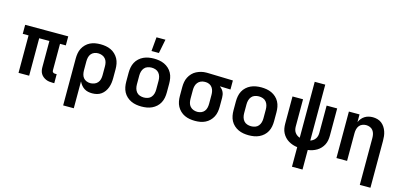

<svg xmlns="http://www.w3.org/2000/svg" viewBox="-79 -1308 4357 2075"><g transform="rotate(15 2100.0 -271.0)"><path d="M507 8Q488 8 469 5.5Q450 3 432.5 -4.5Q415 -12 400 -24Q385 -36 375 -52Q365 -68 361 -86.5Q357 -105 357 -124V-419H243V0H124V-419H59V-520H541V-419H476V-124Q476 -118 477.5 -112Q479 -106 483.5 -101.5Q488 -97 494.5 -95Q501 -93 507 -93H526V8Z M681 215V-310Q681 -339 686 -368.5Q691 -398 704.5 -424Q718 -450 739 -471Q760 -492 786.5 -505Q813 -518 842 -523Q871 -528 901 -528Q931 -528 960.5 -523Q990 -518 1017 -505.5Q1044 -493 1066 -472Q1088 -451 1102 -425Q1116 -399 1121.5 -369.5Q1127 -340 1127 -310V-210Q1127 -183 1123.5 -156.5Q1120 -130 1111 -105Q1102 -80 1086.5 -58Q1071 -36 1049.5 -20.5Q1028 -5 1002 1.5Q976 8 949 8Q925 8 902 3Q879 -2 859 -15Q839 -28 824.5 -46.5Q810 -65 800 -86V215ZM901 -93Q923 -93 945 -101Q967 -109 982 -126Q997 -143 1002.5 -165Q1008 -187 1008 -210V-310Q1008 -333 1002.5 -355Q997 -377 982 -394Q967 -411 945.5 -419Q924 -427 901 -427Q879 -427 858 -418.5Q837 -410 823.5 -393Q810 -376 805 -354Q800 -332 800 -310V-210Q800 -188 805 -166Q810 -144 823.5 -127Q837 -110 858 -101.5Q879 -93 901 -93Z M1500 8Q1470 8 1440.5 3Q1411 -2 1384 -14.5Q1357 -27 1334.5 -47.5Q1312 -68 1298 -94.5Q1284 -121 1278.5 -150.5Q1273 -180 1273 -210V-310Q1273 -340 1278.5 -369.5Q1284 -399 1298 -425.5Q1312 -452 1334.5 -472.5Q1357 -493 1384 -505.5Q1411 -518 1440.5 -523Q1470 -528 1500 -528Q1530 -528 1559.5 -523Q1589 -518 1616 -505.5Q1643 -493 1665.5 -472.5Q1688 -452 1702 -425.5Q1716 -399 1721.5 -369.5Q1727 -340 1727 -310V-210Q1727 -180 1721.5 -150.5Q1716 -121 1702 -94.5Q1688 -68 1665.5 -47.5Q1643 -27 1616 -14.5Q1589 -2 1559.5 3Q1530 8 1500 8ZM1500 -93Q1523 -93 1545 -100.5Q1567 -108 1581.5 -125.5Q1596 -143 1602 -165Q1608 -187 1608 -210V-310Q1608 -333 1602 -355Q1596 -377 1581.5 -394.5Q1567 -412 1545 -419.5Q1523 -427 1500 -427Q1477 -427 1455 -419.5Q1433 -412 1418.5 -394.5Q1404 -377 1398 -355Q1392 -333 1392 -310V-210Q1392 -187 1398 -165Q1404 -143 1418.5 -125.5Q1433 -108 1455 -100.5Q1477 -93 1500 -93ZM1451 -600 1465 -757H1565L1534 -600Z M2099 8Q2069 8 2039.5 3Q2010 -2 1983 -14.5Q1956 -27 1934 -48Q1912 -69 1898 -95Q1884 -121 1878.5 -150.5Q1873 -180 1873 -210V-310Q1873 -339 1878 -367Q1883 -395 1896 -420.5Q1909 -446 1929 -467Q1949 -488 1974.5 -501Q2000 -514 2027.5 -521Q2055 -528 2084 -528H2100L2383 -520V-419L2264 -423Q2277 -413 2288 -400.5Q2299 -388 2306 -373.5Q2313 -359 2316 -342.5Q2319 -326 2319 -310V-210Q2319 -181 2314 -151.5Q2309 -122 2295.5 -96Q2282 -70 2261 -49Q2240 -28 2213.5 -15Q2187 -2 2158 3Q2129 8 2099 8ZM2099 -93Q2121 -93 2142 -101.5Q2163 -110 2176.5 -127Q2190 -144 2195 -166Q2200 -188 2200 -210V-310Q2200 -331 2195.5 -351.5Q2191 -372 2179 -389.5Q2167 -407 2148 -416.5Q2129 -426 2108 -427H2093Q2071 -427 2050.5 -418Q2030 -409 2016.5 -392Q2003 -375 1997.5 -353.5Q1992 -332 1992 -310V-210Q1992 -187 1997.5 -165Q2003 -143 2018 -126Q2033 -109 2054.5 -101Q2076 -93 2099 -93Z M2700 8Q2670 8 2640.5 3Q2611 -2 2584 -14.5Q2557 -27 2534.5 -47.5Q2512 -68 2498 -94.5Q2484 -121 2478.5 -150.5Q2473 -180 2473 -210V-310Q2473 -340 2478.5 -369.5Q2484 -399 2498 -425.5Q2512 -452 2534.5 -472.5Q2557 -493 2584 -505.5Q2611 -518 2640.5 -523Q2670 -528 2700 -528Q2730 -528 2759.5 -523Q2789 -518 2816 -505.5Q2843 -493 2865.5 -472.5Q2888 -452 2902 -425.5Q2916 -399 2921.5 -369.5Q2927 -340 2927 -310V-210Q2927 -180 2921.5 -150.5Q2916 -121 2902 -94.5Q2888 -68 2865.5 -47.5Q2843 -27 2816 -14.5Q2789 -2 2759.5 3Q2730 8 2700 8ZM2700 -93Q2723 -93 2745 -100.5Q2767 -108 2781.5 -125.5Q2796 -143 2802 -165Q2808 -187 2808 -210V-310Q2808 -333 2802 -355Q2796 -377 2781.5 -394.5Q2767 -412 2745 -419.5Q2723 -427 2700 -427Q2677 -427 2655 -419.5Q2633 -412 2618.5 -394.5Q2604 -377 2598 -355Q2592 -333 2592 -310V-210Q2592 -187 2598 -165Q2604 -143 2618.5 -125.5Q2633 -108 2655 -100.5Q2677 -93 2700 -93Z M3241 215V-4Q3215 -7 3189.5 -15.5Q3164 -24 3141.5 -37.5Q3119 -51 3101 -70.5Q3083 -90 3071 -113.5Q3059 -137 3054.5 -163Q3050 -189 3050 -215V-520H3168V-215Q3168 -198 3172 -181Q3176 -164 3186 -149.5Q3196 -135 3210 -125Q3224 -115 3241 -109V-735H3359V-109Q3376 -115 3390 -125Q3404 -135 3414 -149.5Q3424 -164 3428 -181Q3432 -198 3432 -215V-520H3550V-215Q3550 -189 3545.5 -163Q3541 -137 3529 -113.5Q3517 -90 3499 -70.5Q3481 -51 3458.5 -37.5Q3436 -24 3410.5 -15.5Q3385 -7 3359 -4V215Z M4000 215V-310Q4000 -332 3995 -353.5Q3990 -375 3977 -392.5Q3964 -410 3943 -418.5Q3922 -427 3900 -427Q3878 -427 3857 -418.5Q3836 -410 3823 -392.5Q3810 -375 3805 -353.5Q3800 -332 3800 -310V0H3681V-520H3800V-434Q3809 -455 3824 -473.5Q3839 -492 3859 -504.5Q3879 -517 3902 -522.5Q3925 -528 3948 -528Q3974 -528 4000 -521Q4026 -514 4046.5 -498Q4067 -482 4081.5 -460Q4096 -438 4104.5 -413Q4113 -388 4116 -362Q4119 -336 4119 -310V215Z"/></g></svg>

Font: Iosevka Fixed Extended
Style: Bold
Weight: 700
Width: 7
Monospace: yes
Designer: Belleve Invis
Foundry: Belleve Invis
Version: Version 24.1.1; ttfautohint (v1.8.4)